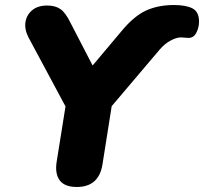

<svg xmlns="http://www.w3.org/2000/svg" viewBox="-20 -736 813 765"><path d="M286 9Q237 9 217.5 -18Q198 -45 206 -93L241 -312L94 -586Q77 -619 81.5 -648Q86 -677 108.5 -695.5Q131 -714 168 -714Q200 -714 220.5 -700Q241 -686 261 -645L349 -475L465 -613Q515 -673 563 -694.5Q611 -716 673 -716Q721 -716 747 -702.5Q773 -689 773 -650Q773 -626 762 -605Q751 -584 729 -585Q723 -585 716 -586Q709 -587 701 -587Q683 -587 659 -574Q635 -561 615 -537L425 -313L388 -79Q373 9 286 9Z"/></svg>

Font: Nunito Black
Style: Italic
Weight: 900
Italic angle: -9°
Designer: Vernon Adams
Foundry: Vernon Adams
Version: Version 3.601; ttfautohint (v1.8.2.53-6de2)